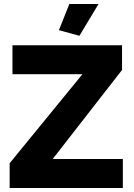

<svg xmlns="http://www.w3.org/2000/svg" viewBox="-20 -935 665 955"><path d="M375 -757 470 -915H325L273 -785ZM28 -123V0H591V-144H242L587 -587V-710H42V-566H390Z"/></svg>

Font: FIGSv2-sans-serif ExtraBold
Style: Regular
Weight: 800
Designer: Matt McInerney, Pablo Impallari, Rodrigo Fuenzalida,Mirko Velimirovic
Foundry: Matt McInerney, Pablo Impallari, Rodrigo Fuenzalida
Version: Version 4.021;hotconv 1.0.109;makeotfexe 2.5.65596